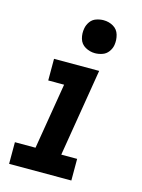

<svg xmlns="http://www.w3.org/2000/svg" viewBox="-116 -832 664 900"><g transform="rotate(15 216.0 -382.5)"><path d="M19 0H321V-105H244L314 -530H95V-425H172L119 -105H19ZM273 -605Q290 -605 308 -611Q326 -617 337.5 -632.5Q349 -648 352 -666Q356 -691 349 -715.5Q342 -740 320.5 -752.5Q299 -765 273 -765Q256 -765 238 -759Q220 -753 209 -737.5Q198 -722 195 -705Q190 -679 197 -654.5Q204 -630 226 -617.5Q248 -605 273 -605Z"/></g></svg>

Font: Iosevka Sparkle Oblique
Style: Bold
Weight: 700
Italic angle: -9°
Designer: Belleve Invis
Foundry: Belleve Invis
Version: Version 4.5.0; ttfautohint (v1.8.3)